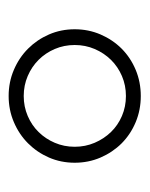

<svg xmlns="http://www.w3.org/2000/svg" viewBox="28 -784 338 433"><g transform="rotate(90 196.5 -567.0)"><path d="M45.5 -567Q45.5 -598 57.2 -625.2Q69 -652.5 89.2 -672.8Q109.5 -693 137 -704.5Q164.5 -716 196 -716Q227.5 -716 255 -704.5Q282.5 -693 302.8 -672.8Q323 -652.5 334.8 -625.2Q346.5 -598 346.5 -567Q346.5 -536 334.8 -509Q323 -482 302.8 -461.8Q282.5 -441.5 255 -429.8Q227.5 -418 196 -418Q164.5 -418 137 -429.8Q109.5 -441.5 89.2 -461.8Q69 -482 57.2 -509Q45.5 -536 45.5 -567ZM81 -567Q81 -543 90 -522Q99 -501 114.5 -485.5Q130 -470 151 -461Q172 -452 196 -452Q220 -452 241 -461Q262 -470 277.2 -485.5Q292.5 -501 301.5 -522Q310.5 -543 310.5 -567Q310.5 -591 301.5 -612Q292.5 -633 277.2 -648.8Q262 -664.5 241 -673.5Q220 -682.5 196 -682.5Q172 -682.5 151 -673.5Q130 -664.5 114.5 -648.8Q99 -633 90 -612Q81 -591 81 -567Z"/></g></svg>

Font: o
Style: Regular
Weight: 300
Designer: Lukasz Dziedzic
Foundry: Lukasz Dziedzic
Version: Version 1.104; Western+Polish opensource; ttfautohint (v1.8.